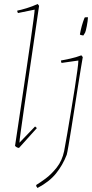

<svg xmlns="http://www.w3.org/2000/svg" viewBox="-20 -732 459 958"><path d="M75 6Q65 6 55 -4Q61 -44 70.5 -107Q80 -170 91 -244.5Q102 -319 113 -393Q124 -467 133 -530.5Q142 -594 147.5 -635.5Q153 -677 153 -684L70 -667Q66 -671 66 -679Q83 -682 112.5 -691Q142 -700 168 -712L175 -703Q163 -622 150 -532Q137 -442 124 -355Q111 -268 100.5 -195Q90 -122 83.5 -75.5Q77 -29 77 -20L155 -101L164 -93ZM167 206Q166 204 164 201Q162 198 160 196L162 190Q179 180 207.5 159Q236 138 263 104Q290 70 300 22Q305 -4 315.5 -64.5Q326 -125 337 -193Q346 -246 353.5 -295Q361 -344 366 -380.5Q371 -417 371 -430L287 -418Q286 -420 285 -424Q284 -428 284 -430Q301 -433 330.5 -439.5Q360 -446 386 -456L393 -447Q390 -430 383.5 -391Q377 -352 369 -301Q361 -250 352.5 -195.5Q344 -141 336 -91.5Q328 -42 322 -6.5Q316 29 313 40Q293 92 259.5 133.5Q226 175 167 206ZM379 -559V-562Q386 -603 402 -644Q405 -646 410 -646Q415 -646 419 -646Q418 -627 413 -601.5Q408 -576 405 -570Q404 -568 400 -561.5Q396 -555 396 -555Q394 -555 389 -556Q384 -557 379 -559Z"/></svg>

Font: Labrada Thin
Style: Italic
Weight: 100
Italic angle: -7°
Designer: Mercedes Jáuregui
Foundry: Omnibus-Type Team
Version: Version 1.000; ttfautohint (v1.8.4.7-5d5b)